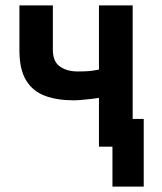

<svg xmlns="http://www.w3.org/2000/svg" viewBox="-20 -544 600 712"><path d="M397 148V0H347V-181Q336 -179 318 -177Q300 -175 282 -173.5Q264 -172 253 -172Q191 -172 146 -189Q101 -206 76.5 -246.5Q52 -287 52 -358V-524H176V-359Q176 -316 202 -297.5Q228 -279 268 -279Q280 -279 295 -279.5Q310 -280 324 -282Q338 -284 347 -286V-524H472V-103H513V148Z"/></svg>

Font: Ubuntu Sans Mono SemiBold
Style: Regular
Weight: 600
Monospace: yes
Designer: Dalton Maag Ltd
Foundry: Dalton Maag Ltd
Version: Version 1.006